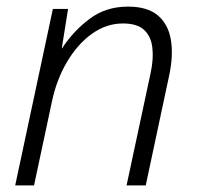

<svg xmlns="http://www.w3.org/2000/svg" viewBox="-20 -561 596 581"><path d="M26 0 140 -534H186L167 -415H168Q201 -466 250.5 -503.5Q300 -541 367 -541Q426 -541 457.5 -514.5Q489 -488 497 -441Q505 -394 492 -333L421 0H363L436 -341Q445 -383 441 -417Q437 -451 416 -470.5Q395 -490 352 -490Q302 -490 258.5 -459Q215 -428 183 -374Q151 -320 137 -253L83 0Z"/></svg>

Font: Noto Sans Light
Style: Italic
Weight: 300
Italic angle: -12°
Designer: Monotype Design Team
Foundry: Monotype Imaging Inc.
Version: Version 2.013; ttfautohint (v1.8.4.7-5d5b)